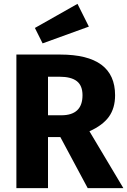

<svg xmlns="http://www.w3.org/2000/svg" viewBox="-20 -976 660 996"><path d="M441 -838 201 -751 161 -831 382 -956ZM435 0 293 -265H229V0H65V-693H292Q577 -693 577 -482Q577 -415 545 -370.5Q513 -326 444 -295L620 0ZM229 -578V-378H298Q408 -378 408 -482Q408 -532 378.5 -555Q349 -578 288 -578Z"/></svg>

Font: Fira Sans
Style: Bold
Weight: 700
Designer: bBox Type GmbH & Carrois Corporate GbR & Edenspiekermann AG
Foundry: bBox Type GmbH & Carrois Corporate GbR & Edenspiekermann AG
Version: Version 4.301;PS 004.301;hotconv 1.0.88;makeotf.lib2.5.64775